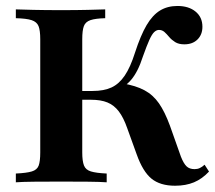

<svg xmlns="http://www.w3.org/2000/svg" viewBox="-20 -602 710 634"><path d="M558.1 11.3Q508.9 11.3 480.2 -12.1Q451.6 -35.5 431.5 -91.9L400 -179Q387.9 -213.7 372.2 -234.3Q356.5 -254.8 334.7 -263.7Q312.9 -272.6 280.6 -272.6H233.1V-301.6H285.5Q323.4 -301.6 348.4 -313.3Q373.4 -325 391.9 -352.4Q410.5 -379.8 425.8 -428.2Q444.4 -485.5 464.1 -519Q483.9 -552.4 508.5 -567.3Q533.1 -582.3 566.1 -582.3Q603.2 -582.3 625.8 -563.7Q648.4 -545.2 648.4 -513.7Q648.4 -487.9 632.3 -471.8Q616.1 -455.6 588.7 -455.6Q570.2 -455.6 558.5 -462.9Q546.8 -470.2 538.7 -479.8Q530.6 -489.5 523 -496.4Q515.3 -503.2 504.8 -503.2Q496.8 -503.2 489.1 -496Q481.5 -488.7 473 -469.8Q464.5 -450.8 452.4 -416.9Q443.5 -389.5 433.9 -370.6Q424.2 -351.6 413.3 -338.7Q402.4 -325.8 387.1 -315.3L384.7 -326.6Q428.2 -319.4 456.9 -304Q485.5 -288.7 504.8 -260.9Q524.2 -233.1 541.1 -187.1L577.4 -84.7Q586.3 -62.1 596 -52.8Q605.6 -43.5 622.6 -43.5Q632.3 -43.5 639.9 -47.2Q647.6 -50.8 655.6 -58.1L670.2 -35.5Q647.6 -11.3 620.6 0Q593.5 11.3 558.1 11.3ZM32.3 0V-29Q67.7 -30.6 85.1 -35.9Q102.4 -41.1 107.7 -55.2Q112.9 -69.4 112.9 -98.4V-472.6Q112.9 -501.6 107.3 -515.7Q101.6 -529.8 84.3 -535.5Q66.9 -541.1 32.3 -541.9V-571Q52.4 -570.2 90.7 -569.4Q129 -568.5 182.3 -568.5Q233.1 -568.5 269.8 -569.4Q306.5 -570.2 327.4 -571V-541.9Q295.2 -541.1 278.6 -535.5Q262.1 -529.8 256.9 -515.7Q251.6 -501.6 251.6 -472.6V-98.4Q251.6 -70.2 257.3 -55.6Q262.9 -41.1 280.2 -35.9Q297.6 -30.6 332.3 -29V0Q310.5 -1.6 272.2 -2Q233.9 -2.4 182.3 -2.4Q129.8 -2.4 91.5 -2Q53.2 -1.6 32.3 0Z"/></svg>

Font: Playfair 5pt SemiExpanded Light ExtraBold
Style: Regular
Weight: 800
Version: Version 2.001;gftools[0.9.30]